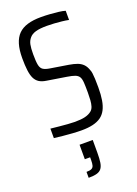

<svg xmlns="http://www.w3.org/2000/svg" viewBox="-180 -768 804 1123"><g transform="rotate(-20 222.5 -206.5)"><path d="M225 8Q200 8 169.5 6Q139 4 109.5 1Q80 -2 56 -5V-64Q83 -61 109.5 -58.5Q136 -56 161 -54Q186 -52 205 -52Q244 -52 268.5 -58Q293 -64 309 -77Q321 -87 326 -103Q331 -119 332.5 -140.5Q334 -162 334 -187Q334 -226 332.5 -249.5Q331 -273 323.5 -285.5Q316 -298 299 -304.5Q282 -311 250 -316L131 -335Q103 -339 86 -350Q69 -361 59.5 -380.5Q50 -400 46 -431.5Q42 -463 42 -507Q42 -559 53 -595Q64 -631 86 -653Q108 -675 143 -685.5Q178 -696 226 -696Q255 -696 283 -694Q311 -692 336 -689Q361 -686 376 -681V-624Q357 -628 333.5 -630.5Q310 -633 287 -634.5Q264 -636 242 -636Q197 -636 171.5 -628.5Q146 -621 133 -605Q119 -589 114.5 -567Q110 -545 110 -508Q110 -462 114.5 -440Q119 -418 133 -409Q147 -400 173 -396L285 -378Q315 -373 335.5 -365.5Q356 -358 370 -344Q384 -330 392 -306Q396 -298 398 -284Q400 -270 401 -248.5Q402 -227 402 -195Q402 -150 396.5 -116.5Q391 -83 378.5 -59Q366 -35 345.5 -20.5Q325 -6 295 1Q265 8 225 8ZM168 283V246Q189 246 199.5 241Q210 236 213.5 224Q217 212 217 190V173H184V83H266V163Q266 199 262.5 222Q259 245 249 258.5Q239 272 219.5 277.5Q200 283 168 283Z"/></g></svg>

Font: Saira Condensed
Style: Regular
Weight: 400
Width: 3
Designer: Hector Gatti with collaboration of the Omnibus-Type team
Foundry: Omnibus-Type
Version: Version 1.101